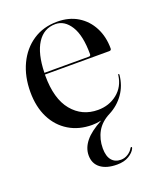

<svg xmlns="http://www.w3.org/2000/svg" viewBox="-124 -522 663 801"><g transform="rotate(-20 208.0 -122.0)"><path d="M339 159Q331.5 175.5 310.5 188.2Q289.5 201 258 201Q211 201 184.8 181Q158.5 161 158.5 124.5Q158.5 92 181.8 62.8Q205 33.5 257.5 5.5Q245 8 234.8 9Q224.5 10 216.5 10Q158 10 113.8 -16.8Q69.5 -43.5 45 -92.2Q20.5 -141 20.5 -207Q20.5 -276 46 -329.8Q71.5 -383.5 117.5 -414.2Q163.5 -445 225.5 -445Q278 -445 316.5 -421.5Q355 -398 376.2 -357Q397.5 -316 397.5 -263.5Q397.5 -255 388 -255H102.5Q102.5 -253 102.5 -250.5Q102.5 -147 146.5 -93.8Q190.5 -40.5 261 -40.5Q310.5 -40.5 346.8 -69.5Q383 -98.5 389.5 -148.5Q389.5 -152 391.5 -152Q395 -152 394.5 -147.5Q390 -101 364.8 -65.2Q339.5 -29.5 300 -9Q260.5 11 242.2 43.8Q224 76.5 224 117Q224 152 238.8 169.8Q253.5 187.5 279.5 187.5Q296.5 187.5 311.2 178Q326 168.5 333 155.5Q335.5 151 338.5 152.5Q341.5 154 339 159ZM215 -438Q163.5 -438 134.2 -392.5Q105 -347 103 -262.5H301Q308.5 -262.5 308.5 -271Q308.5 -354 282 -396Q255.5 -438 215 -438Z"/></g></svg>

Font: Fraunces144ptRegular
Style: Regular
Weight: 400
Version: Version 1.000;[0bf87f6ff]